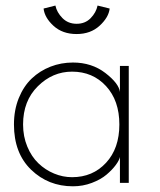

<svg xmlns="http://www.w3.org/2000/svg" viewBox="-20 -642 562 674"><path d="M365 -612Q361.5 -581 329.8 -551.8Q298 -522.5 249 -522.5Q199.5 -522.5 168 -551.2Q136.5 -580 133 -612L174.5 -622.5Q179.5 -598.5 199.2 -578.5Q219 -558.5 249 -558.5Q279 -558.5 298.2 -578.2Q317.5 -598 322.5 -622.5ZM401 0V-91Q398.5 -79 386.2 -62.5Q374 -46 354 -29Q334 -12 302.5 0Q271 12 236 12Q149.5 12 89.2 -46.2Q29 -104.5 29 -205Q29 -256 46 -297.8Q63 -339.5 91.5 -366.5Q120 -393.5 157.2 -408Q194.5 -422.5 236 -422.5Q302 -422.5 349.8 -385.8Q397.5 -349 401 -319V-410.5H432V0ZM61 -205Q61 -163 75.8 -127.5Q90.5 -92 114.8 -68.8Q139 -45.5 169.8 -32.8Q200.5 -20 233 -20Q305.5 -20 352.2 -70.5Q399 -121 399 -205Q399 -289 352.2 -339.8Q305.5 -390.5 233 -390.5Q164.5 -390.5 112.8 -339.2Q61 -288 61 -205Z"/></svg>

Font: League Spartan ExtraLight
Style: Regular
Weight: 200
Foundry: The League of Moveable Type
Version: Version 2.002